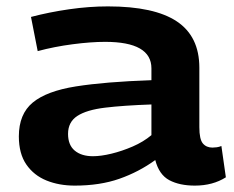

<svg xmlns="http://www.w3.org/2000/svg" viewBox="-20 -571 733 601"><path d="M39 -144Q39 -214 82.5 -250Q126 -286 217.5 -300.5Q309 -315 454 -320V-357Q454 -440 309 -440Q265 -440 207.5 -432.5Q150 -425 98 -411L77 -518Q134 -533 196.5 -542Q259 -551 318 -551Q463 -551 533.5 -504Q604 -457 604 -359V-173Q604 -135 615 -122Q626 -109 645 -109Q651 -109 658.5 -110Q666 -111 673 -114L687 -16Q646 10 590 10Q542 10 510 -7Q478 -24 466 -70Q415 -33 354 -11.5Q293 10 214 10Q165 10 125.5 -6Q86 -22 62.5 -56Q39 -90 39 -144ZM193 -152Q193 -117 214 -99.5Q235 -82 271 -82Q296 -82 329 -90Q362 -98 395.5 -112.5Q429 -127 454 -148V-244Q367 -241 309 -234Q251 -227 222 -208Q193 -189 193 -152Z"/></svg>

Font: Georama Extended SemiBold
Style: Regular
Weight: 600
Width: 7
Designer: Jean-Baptiste Levee
Foundry: Production Type
Version: Version 1.000